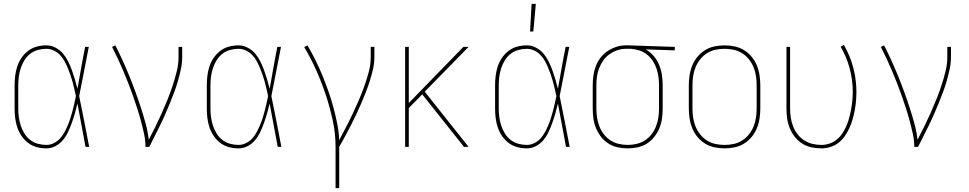

<svg xmlns="http://www.w3.org/2000/svg" viewBox="-20 -764 5040 999"><path d="M222 8Q196 8 171.5 1.5Q147 -5 127 -20Q107 -35 92.5 -56Q78 -77 70 -101Q62 -125 59 -150Q56 -175 56 -200V-320Q56 -345 59 -370Q62 -395 70 -419Q78 -443 92.5 -464Q107 -485 127 -500Q147 -515 171.5 -521.5Q196 -528 222 -528Q246 -528 269 -516Q292 -504 308 -485Q324 -466 335 -443.5Q346 -421 354.5 -397.5Q363 -374 370 -350.5Q377 -327 383 -302Q393 -357 402.5 -411.5Q412 -466 423 -520H442Q429 -456 417 -391.5Q405 -327 392 -264Q406 -198 418.5 -132Q431 -66 444 0H425Q414 -56 404 -112.5Q394 -169 383 -225Q377 -200 370 -175.5Q363 -151 354.5 -127Q346 -103 335.5 -80Q325 -57 309 -37Q293 -17 270 -4.5Q247 8 222 8ZM222 -10Q241 -10 259.5 -19Q278 -28 291.5 -42.5Q305 -57 314.5 -74.5Q324 -92 332 -110.5Q340 -129 346 -148Q352 -167 357 -186Q362 -205 366.5 -224.5Q371 -244 375 -264Q371 -283 366.5 -302Q362 -321 357 -339.5Q352 -358 345.5 -376.5Q339 -395 331.5 -413Q324 -431 314.5 -448Q305 -465 291 -479Q277 -493 259 -501.5Q241 -510 222 -510Q199 -510 177 -504Q155 -498 137 -484Q119 -470 107 -450.5Q95 -431 88 -409.5Q81 -388 78 -365.5Q75 -343 75 -320V-200Q75 -177 78 -154.5Q81 -132 88 -110.5Q95 -89 107 -69.5Q119 -50 137 -36Q155 -22 177 -16Q199 -10 222 -10Z M737 0Q737 -34 729.5 -68Q722 -102 713 -135.5Q704 -169 693.5 -201.5Q683 -234 671.5 -266.5Q660 -299 647.5 -331Q635 -363 621.5 -395Q608 -427 593.5 -458Q579 -489 563 -520L580 -528Q600 -489 618 -449.5Q636 -410 652.5 -369.5Q669 -329 684 -288Q699 -247 712.5 -205.5Q726 -164 737.5 -122Q749 -80 754 -37Q772 -71 789 -105.5Q806 -140 821.5 -175Q837 -210 851.5 -245.5Q866 -281 878 -317.5Q890 -354 899.5 -392Q909 -430 909 -468V-520H928V-468Q928 -437 921.5 -406Q915 -375 906.5 -345Q898 -315 887 -285.5Q876 -256 864 -227Q852 -198 839.5 -169Q827 -140 813 -112Q799 -84 785 -56Q771 -28 757 0Z M1222 8Q1196 8 1171.5 1.5Q1147 -5 1127 -20Q1107 -35 1092.5 -56Q1078 -77 1070 -101Q1062 -125 1059 -150Q1056 -175 1056 -200V-320Q1056 -345 1059 -370Q1062 -395 1070 -419Q1078 -443 1092.5 -464Q1107 -485 1127 -500Q1147 -515 1171.5 -521.5Q1196 -528 1222 -528Q1246 -528 1269 -516Q1292 -504 1308 -485Q1324 -466 1335 -443.5Q1346 -421 1354.5 -397.5Q1363 -374 1370 -350.5Q1377 -327 1383 -302Q1393 -357 1402.5 -411.5Q1412 -466 1423 -520H1442Q1429 -456 1417 -391.5Q1405 -327 1392 -264Q1406 -198 1418.5 -132Q1431 -66 1444 0H1425Q1414 -56 1404 -112.5Q1394 -169 1383 -225Q1377 -200 1370 -175.5Q1363 -151 1354.5 -127Q1346 -103 1335.5 -80Q1325 -57 1309 -37Q1293 -17 1270 -4.5Q1247 8 1222 8ZM1222 -10Q1241 -10 1259.5 -19Q1278 -28 1291.5 -42.5Q1305 -57 1314.5 -74.5Q1324 -92 1332 -110.5Q1340 -129 1346 -148Q1352 -167 1357 -186Q1362 -205 1366.5 -224.5Q1371 -244 1375 -264Q1371 -283 1366.5 -302Q1362 -321 1357 -339.5Q1352 -358 1345.5 -376.5Q1339 -395 1331.5 -413Q1324 -431 1314.5 -448Q1305 -465 1291 -479Q1277 -493 1259 -501.5Q1241 -510 1222 -510Q1199 -510 1177 -504Q1155 -498 1137 -484Q1119 -470 1107 -450.5Q1095 -431 1088 -409.5Q1081 -388 1078 -365.5Q1075 -343 1075 -320V-200Q1075 -177 1078 -154.5Q1081 -132 1088 -110.5Q1095 -89 1107 -69.5Q1119 -50 1137 -36Q1155 -22 1177 -16Q1199 -10 1222 -10Z M1726 215V0Q1726 -69 1711.5 -136.5Q1697 -204 1675.5 -269Q1654 -334 1626 -397Q1598 -460 1563 -519L1580 -528Q1602 -490 1621.5 -451Q1641 -412 1657.5 -371.5Q1674 -331 1688.5 -290Q1703 -249 1714.5 -206.5Q1726 -164 1734.5 -121Q1743 -78 1745 -35Q1763 -69 1781 -103.5Q1799 -138 1815.5 -173Q1832 -208 1847.5 -244Q1863 -280 1876 -316.5Q1889 -353 1899 -391Q1909 -429 1909 -468V-520H1928V-468Q1928 -436 1921 -405Q1914 -374 1904.5 -344Q1895 -314 1883.5 -284.5Q1872 -255 1859.5 -226Q1847 -197 1833.5 -168.5Q1820 -140 1805.5 -111.5Q1791 -83 1776 -55.5Q1761 -28 1745 0V215Z M2418 0H2394L2177 -273L2107 -202V0H2088V-520H2107V-228L2391 -520H2418L2190 -287Z M2722 8Q2696 8 2671.5 1.5Q2647 -5 2627 -20Q2607 -35 2592.5 -56Q2578 -77 2570 -101Q2562 -125 2559 -150Q2556 -175 2556 -200V-320Q2556 -345 2559 -370Q2562 -395 2570 -419Q2578 -443 2592.5 -464Q2607 -485 2627 -500Q2647 -515 2671.5 -521.5Q2696 -528 2722 -528Q2746 -528 2769 -516Q2792 -504 2808 -485Q2824 -466 2835 -443.5Q2846 -421 2854.5 -397.5Q2863 -374 2870 -350.5Q2877 -327 2883 -302Q2893 -357 2902.5 -411.5Q2912 -466 2923 -520H2942Q2929 -456 2917 -391.5Q2905 -327 2892 -264Q2906 -198 2918.5 -132Q2931 -66 2944 0H2925Q2914 -56 2904 -112.5Q2894 -169 2883 -225Q2877 -200 2870 -175.5Q2863 -151 2854.5 -127Q2846 -103 2835.5 -80Q2825 -57 2809 -37Q2793 -17 2770 -4.5Q2747 8 2722 8ZM2722 -10Q2741 -10 2759.5 -19Q2778 -28 2791.5 -42.5Q2805 -57 2814.5 -74.5Q2824 -92 2832 -110.5Q2840 -129 2846 -148Q2852 -167 2857 -186Q2862 -205 2866.5 -224.5Q2871 -244 2875 -264Q2871 -283 2866.5 -302Q2862 -321 2857 -339.5Q2852 -358 2845.5 -376.5Q2839 -395 2831.5 -413Q2824 -431 2814.5 -448Q2805 -465 2791 -479Q2777 -493 2759 -501.5Q2741 -510 2722 -510Q2699 -510 2677 -504Q2655 -498 2637 -484Q2619 -470 2607 -450.5Q2595 -431 2588 -409.5Q2581 -388 2578 -365.5Q2575 -343 2575 -320V-200Q2575 -177 2578 -154.5Q2581 -132 2588 -110.5Q2595 -89 2607 -69.5Q2619 -50 2637 -36Q2655 -22 2677 -16Q2699 -10 2722 -10ZM2738 -600 2746 -744H2768L2755 -600Z M3246 8Q3220 8 3194 2.5Q3168 -3 3146 -17Q3124 -31 3107.5 -52Q3091 -73 3081 -97.5Q3071 -122 3067.5 -148Q3064 -174 3064 -200V-320Q3064 -345 3067.5 -370.5Q3071 -396 3080 -419.5Q3089 -443 3104.5 -463.5Q3120 -484 3141 -498Q3162 -512 3186 -520Q3210 -528 3236 -528H3250L3491 -520V-502L3339 -507Q3363 -494 3381 -473Q3399 -452 3409.5 -426.5Q3420 -401 3424 -374Q3428 -347 3428 -320V-200Q3428 -174 3424.5 -148Q3421 -122 3411 -97.5Q3401 -73 3384.5 -52Q3368 -31 3346 -17Q3324 -3 3298 2.5Q3272 8 3246 8ZM3246 -10Q3270 -10 3293 -15.5Q3316 -21 3336 -34Q3356 -47 3370.5 -66Q3385 -85 3393.5 -107Q3402 -129 3405.5 -152.5Q3409 -176 3409 -200V-320Q3409 -342 3406 -364Q3403 -386 3396 -407Q3389 -428 3376.5 -447Q3364 -466 3346.5 -480Q3329 -494 3308 -501Q3287 -508 3264 -510H3237Q3214 -510 3192 -502.5Q3170 -495 3151.5 -482Q3133 -469 3119.5 -450Q3106 -431 3097.5 -409.5Q3089 -388 3086 -365.5Q3083 -343 3083 -320V-200Q3083 -176 3086.5 -152.5Q3090 -129 3098.5 -107Q3107 -85 3121.5 -66Q3136 -47 3156 -34Q3176 -21 3199 -15.5Q3222 -10 3246 -10Z M3750 8Q3724 8 3697.5 2.5Q3671 -3 3648.5 -17Q3626 -31 3609 -51.5Q3592 -72 3582 -96.5Q3572 -121 3568 -147.5Q3564 -174 3564 -200V-320Q3564 -346 3568 -372.5Q3572 -399 3582 -423.5Q3592 -448 3609 -468.5Q3626 -489 3648.5 -503Q3671 -517 3697.5 -522.5Q3724 -528 3750 -528Q3776 -528 3802.5 -522.5Q3829 -517 3851.5 -503Q3874 -489 3891 -468.5Q3908 -448 3918 -423.5Q3928 -399 3932 -372.5Q3936 -346 3936 -320V-200Q3936 -174 3932 -147.5Q3928 -121 3918 -96.5Q3908 -72 3891 -51.5Q3874 -31 3851.5 -17Q3829 -3 3802.5 2.5Q3776 8 3750 8ZM3750 -10Q3774 -10 3797.5 -15Q3821 -20 3841.5 -33Q3862 -46 3877 -65Q3892 -84 3901 -106Q3910 -128 3913.5 -152Q3917 -176 3917 -200V-320Q3917 -344 3913.5 -368Q3910 -392 3901 -414Q3892 -436 3877 -455Q3862 -474 3841.5 -487Q3821 -500 3797.5 -505Q3774 -510 3750 -510Q3726 -510 3702.5 -505Q3679 -500 3658.5 -487Q3638 -474 3623 -455Q3608 -436 3599 -414Q3590 -392 3586.5 -368Q3583 -344 3583 -320V-200Q3583 -176 3586.5 -152Q3590 -128 3599 -106Q3608 -84 3623 -65Q3638 -46 3658.5 -33Q3679 -20 3702.5 -15Q3726 -10 3750 -10Z M4254 8Q4228 8 4202 2.5Q4176 -3 4154 -17Q4132 -31 4115.5 -52Q4099 -73 4089 -97.5Q4079 -122 4075.5 -148Q4072 -174 4072 -200V-520H4091V-200Q4091 -176 4094.5 -152.5Q4098 -129 4106.5 -107Q4115 -85 4129.5 -66Q4144 -47 4164 -34Q4184 -21 4207 -15.5Q4230 -10 4254 -10Q4276 -10 4297.5 -17.5Q4319 -25 4336 -39.5Q4353 -54 4365 -73Q4377 -92 4385.5 -112.5Q4394 -133 4399.5 -154.5Q4405 -176 4409 -198Q4413 -220 4415 -242.5Q4417 -265 4417 -287Q4417 -348 4401 -408Q4385 -468 4354 -521L4371 -530Q4403 -475 4419.5 -412.5Q4436 -350 4436 -287Q4436 -263 4434 -239Q4432 -215 4427.5 -191Q4423 -167 4416.5 -144Q4410 -121 4400 -99Q4390 -77 4376.5 -57Q4363 -37 4344 -22Q4325 -7 4301.5 0.5Q4278 8 4254 8Z M4737 0Q4737 -34 4729.5 -68Q4722 -102 4713 -135.5Q4704 -169 4693.5 -201.5Q4683 -234 4671.5 -266.5Q4660 -299 4647.5 -331Q4635 -363 4621.5 -395Q4608 -427 4593.5 -458Q4579 -489 4563 -520L4580 -528Q4600 -489 4618 -449.5Q4636 -410 4652.5 -369.5Q4669 -329 4684 -288Q4699 -247 4712.5 -205.5Q4726 -164 4737.5 -122Q4749 -80 4754 -37Q4772 -71 4789 -105.5Q4806 -140 4821.5 -175Q4837 -210 4851.5 -245.5Q4866 -281 4878 -317.5Q4890 -354 4899.5 -392Q4909 -430 4909 -468V-520H4928V-468Q4928 -437 4921.5 -406Q4915 -375 4906.5 -345Q4898 -315 4887 -285.5Q4876 -256 4864 -227Q4852 -198 4839.5 -169Q4827 -140 4813 -112Q4799 -84 4785 -56Q4771 -28 4757 0Z"/></svg>

Font: Iosevka Thin
Style: Regular
Weight: 100
Monospace: yes
Designer: Belleve Invis
Foundry: Belleve Invis
Version: Version 32.5.0; ttfautohint (v1.8.4)